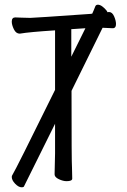

<svg xmlns="http://www.w3.org/2000/svg" viewBox="-20 -759 540 816"><path d="M72 37Q59 37 44.5 22Q30 7 30 -7Q30 -12 33 -16Q45 -34 214 -377V-630Q105 -623 64 -616Q48 -616 39 -634.5Q30 -653 30 -667Q30 -685 45 -685Q52 -685 70.5 -684Q89 -683 109 -683Q123 -683 365 -700Q369 -700 372 -701Q379 -716 385 -732Q388 -739 396 -739Q405 -739 415 -731.5Q425 -724 433 -714Q435 -710 437 -707Q440 -708 443 -708Q457 -708 465 -689.5Q473 -671 473 -657Q473 -639 459 -639Q433 -640 416 -641L284 -373Q284 -66 286 -46Q287 -17 287 0Q287 11 263 11Q248 11 230 2.5Q212 -6 212 -18L214 -107V-233Q156 -116 83 31Q82 37 72 37ZM283 -518Q311 -575 343 -639L283 -635Z"/></svg>

Font: LXGW WenKai Mono TC
Style: Regular
Weight: 400
Designer: LXGW / Fontworks Inc.
Foundry: LXGW / Fontworks Inc.
Version: Version 1.330